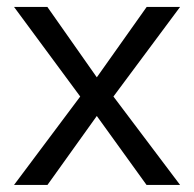

<svg xmlns="http://www.w3.org/2000/svg" viewBox="-20 -525 551 545"><path d="M396.4 -505.4 254.8 -305.5 114.4 -505.4H19.8L207.7 -251L19.8 0H114.7L254.8 -195.8L396 0H491.2L302 -251L491.2 -505.4Z"/></svg>

Font: Estedad VF
Style: Regular
Weight: 100
Designer: Amin Abedi
Version: Version 7.3